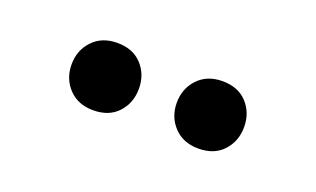

<svg xmlns="http://www.w3.org/2000/svg" viewBox="-32 -813 565 343"><g transform="rotate(20 250.0 -642.0)"><path d="M86 -642Q86 -669 103.5 -687.5Q121 -706 150 -706Q180 -706 197 -687.5Q214 -669 214 -642Q214 -615 197 -596.5Q180 -578 150 -578Q121 -578 103.5 -596.5Q86 -615 86 -642ZM286 -642Q286 -669 303.5 -687.5Q321 -706 350 -706Q380 -706 397 -687.5Q414 -669 414 -642Q414 -615 397 -596.5Q380 -578 350 -578Q321 -578 303.5 -596.5Q286 -615 286 -642Z"/></g></svg>

Font: Radio Canada Medium
Style: Regular
Weight: 500
Designer: Charles Daoud, Etienne Aubert Bonn, Alexandre Saumier Demers, Jacques Le Bailly
Foundry: Radio-Canada
Version: Version 2.104; ttfautohint (v1.8.4.7-5d5b);gftools[0.9.28.de